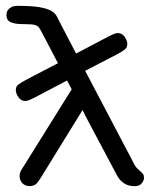

<svg xmlns="http://www.w3.org/2000/svg" viewBox="-20 -631 565 656"><path d="M2 -580Q2 -583 3 -588Q4 -593 8 -598Q12 -603 19.5 -607Q27 -611 40 -611Q88 -611 114.5 -606.5Q141 -602 155 -594Q169 -586 175 -573.5Q181 -561 189 -546L240 -448Q286 -472 312 -486Q338 -500 352 -507Q366 -514 372 -516Q378 -518 383 -518Q397 -518 406 -505Q415 -492 415 -481Q415 -473 411.5 -467.5Q408 -462 394 -453.5Q380 -445 351 -430.5Q322 -416 271 -389L435 -77Q442 -62 449 -55.5Q456 -49 461 -44.5Q466 -40 469 -36Q472 -32 472 -23Q472 -15 464.5 -5Q457 5 440 5H438Q433 5 426.5 4Q420 3 411.5 -0.5Q403 -4 394.5 -12Q386 -20 378 -35Q343 -101 322 -140.5Q301 -180 289 -202.5Q277 -225 271.5 -236Q266 -247 262 -255L119 -23Q113 -13 105.5 -4.5Q98 4 82 5Q66 5 56.5 -5Q47 -15 47 -29Q47 -39 51.5 -47.5Q56 -56 61 -63L225 -326L209 -356Q163 -332 137 -318Q111 -304 97 -297Q83 -290 77 -288Q71 -286 66 -286Q52 -286 43 -299Q34 -312 34 -323Q34 -331 37.5 -336.5Q41 -342 55.5 -350.5Q70 -359 99 -374Q128 -389 178 -415Q154 -461 141 -486Q128 -511 121.5 -523Q115 -535 113 -537Q111 -539 109 -541Q99 -548 81 -548Q63 -548 45.5 -549Q28 -550 15 -556Q2 -562 2 -580Z"/></svg>

Font: CMU Typewriter Custom
Style: Regular
Weight: 500
Monospace: yes
Version: Version 0.7.0